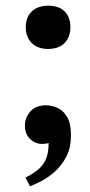

<svg xmlns="http://www.w3.org/2000/svg" viewBox="-20 -507 316 671"><path d="M85 144 69 114Q90 103 108.5 89.5Q127 76 138.5 53.5Q150 31 150 -7Q138 -4 128 -4Q103 -4 85 -21.5Q67 -39 67 -68Q67 -96 86 -117.5Q105 -139 141 -139Q162 -139 182 -129.5Q202 -120 215 -97.5Q228 -75 228 -35Q228 9 212 40Q196 71 172.5 92Q149 113 125 125.5Q101 138 85 144ZM148 -336Q111 -336 90.5 -357Q70 -378 70 -412Q70 -446 90.5 -466.5Q111 -487 149 -487Q187 -487 206.5 -466.5Q226 -446 226 -412Q226 -378 206 -357Q186 -336 148 -336Z"/></svg>

Font: STIX Two Text
Style: Bold
Weight: 700
Designer: Ross Mills, John Hudson & Paul Hanslow, Tiro Typeworks Ltd; with prior portions MicroPress Inc., and Coen Hoffman.
Foundry: Tiro Typeworks Ltd
Version: Version 2.13 b171